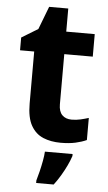

<svg xmlns="http://www.w3.org/2000/svg" viewBox="-59 -700 540 960"><g transform="rotate(5 210.5 -220.5)"><path d="M309 -110Q332 -110 353.5 -115Q375 -120 394 -126V-15Q370 -4 338.5 3Q307 10 264 10Q215 10 176.5 -6Q138 -22 115.5 -61.5Q93 -101 93 -172V-433H22V-497L104 -547L148 -662H244V-546H387V-433H244V-181Q244 -145 261.5 -127.5Q279 -110 309 -110ZM329 71Q321 95 309 120Q297 145 282 170.5Q267 196 248 221H160V208Q166 188 172.5 161.5Q179 135 184 108Q189 81 190 61H329Z"/></g></svg>

Font: Noto Sans Cherokee
Style: Regular
Weight: 400
Designer: Monotype Design Team
Foundry: Monotype Imaging Inc.
Version: Version 2.001